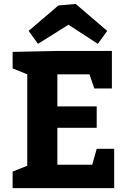

<svg xmlns="http://www.w3.org/2000/svg" viewBox="-20 -967 662 987"><path d="M477.1 -310.1H274.9V-120.1H454.1L477.1 -202.1H566.9V0H44.9V-85L120.1 -115.2V-585L44.9 -615.2V-700.2L274.9 -705.1H555.2V-512.2H464.8L439.9 -585H274.9V-419.9H477.1ZM280.3 -939 369.1 -946.8 531.2 -808.1 482.9 -741.7 332 -839.8 175.3 -741.7 127 -808.1Z"/></svg>

Font: Kadwa
Style: Bold
Weight: 700
Designer: Sol Matas
Foundry: Sol Matas
Version: Version 1.001;PS 001.000;hotconv 1.0.70;makeotf.lib2.5.58329